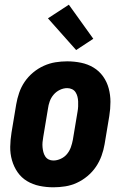

<svg xmlns="http://www.w3.org/2000/svg" viewBox="-20 -789 540 817"><path d="M207 8Q177 8 148 2Q119 -4 95 -18.5Q71 -33 55 -56Q39 -79 31 -107Q23 -135 23.5 -164.5Q24 -194 29 -225L49 -345Q53 -369 61.5 -394Q70 -419 85 -441Q100 -463 121 -480.5Q142 -498 166.5 -509Q191 -520 216 -524Q241 -528 266 -528Q296 -528 325 -522Q354 -516 378 -501.5Q402 -487 418.5 -464Q435 -441 442.5 -413Q450 -385 450 -355.5Q450 -326 445 -295L425 -175Q421 -151 412 -126Q403 -101 388 -79Q373 -57 352 -39.5Q331 -22 307 -11Q283 0 257.5 4Q232 8 207 8ZM207 -106Q223 -106 239 -113.5Q255 -121 265.5 -134Q276 -147 281.5 -162.5Q287 -178 290 -194L310 -314Q312 -325 312.5 -336Q313 -347 312.5 -357.5Q312 -368 309.5 -378Q307 -388 301.5 -396.5Q296 -405 286.5 -409.5Q277 -414 266 -414Q250 -414 234.5 -406.5Q219 -399 208 -386Q197 -373 191.5 -357.5Q186 -342 184 -326L164 -206Q162 -195 161 -184Q160 -173 161 -162.5Q162 -152 164.5 -142Q167 -132 172.5 -123.5Q178 -115 187 -110.5Q196 -106 207 -106ZM304 -576 184 -711 273 -769 377 -624Z"/></svg>

Font: Iosevka Term Curly Heavy
Style: Italic
Weight: 900
Italic angle: -9°
Designer: Belleve Invis
Foundry: Belleve Invis
Version: Version 32.3.0